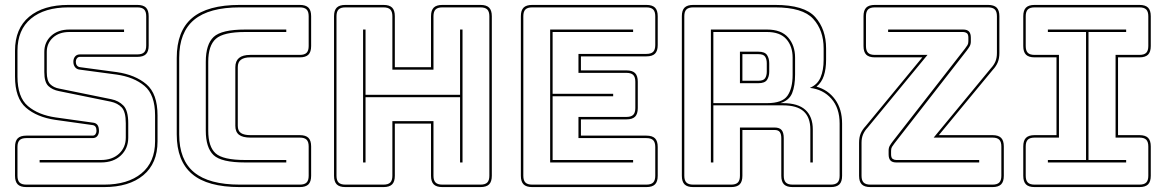

<svg xmlns="http://www.w3.org/2000/svg" viewBox="-20 -750 4739 780"><path d="M620 -176Q620 -86 562 -38Q504 10 403 10H87Q63 10 52 -1Q41 -12 41 -36V-153Q41 -177 52 -188Q63 -199 87 -199H356Q364 -199 368 -205Q372 -211 372 -218Q372 -229 368 -235Q364 -241 355 -242L205 -263Q130 -274 85.5 -312.5Q41 -351 41 -439V-544Q41 -634 98.5 -682Q156 -730 258 -730H538Q562 -730 573 -719Q584 -708 584 -684V-565Q584 -541 573 -530Q562 -519 538 -519H305Q297 -519 292.5 -513Q288 -507 288 -499Q288 -490 292.5 -484Q297 -478 306 -477L455 -457Q530 -446 575 -407.5Q620 -369 620 -281ZM403 0Q499 0 554.5 -45.5Q610 -91 610 -176V-281Q610 -365 567 -401Q524 -437 454 -447L305 -467Q292 -468 285 -477Q278 -486 278 -499Q278 -512 285 -520.5Q292 -529 305 -529H538Q557 -529 565.5 -537.5Q574 -546 574 -565V-684Q574 -703 565.5 -711.5Q557 -720 538 -720H258Q161 -720 106 -674.5Q51 -629 51 -544V-439Q51 -355 93.5 -319Q136 -283 206 -273L356 -252Q369 -251 375.5 -243Q382 -235 382 -218Q382 -206 375.5 -197.5Q369 -189 356 -189H87Q68 -189 59.5 -180.5Q51 -172 51 -153V-36Q51 -17 59.5 -8.5Q68 0 87 0ZM484 -630V-620H262Q220 -620 195 -597Q170 -574 170 -539V-457Q170 -422 184 -408Q198 -394 221 -390L432 -347Q462 -341 481.5 -321Q501 -301 501 -249V-191Q501 -147 471 -118.5Q441 -90 390 -90H141V-100H390Q436 -100 463.5 -125.5Q491 -151 491 -191V-249Q491 -296 474.5 -313.5Q458 -331 430 -337L219 -380Q193 -385 176.5 -400.5Q160 -416 160 -457V-539Q160 -579 188 -604.5Q216 -630 262 -630Z M1244 -36Q1244 -12 1233 -1Q1222 10 1198 10H954Q823 10 760.5 -43Q698 -96 698 -204V-515Q698 -624 760.5 -677Q823 -730 954 -730H1198Q1222 -730 1233 -719Q1244 -708 1244 -684V-563Q1244 -539 1233 -528Q1222 -517 1198 -517H997Q972 -517 959 -507.5Q946 -498 946 -477V-239Q946 -218 959 -209.5Q972 -201 997 -201H1198Q1222 -201 1233 -190Q1244 -179 1244 -155ZM1198 0Q1217 0 1225.5 -8.5Q1234 -17 1234 -36V-155Q1234 -174 1225.5 -182.5Q1217 -191 1198 -191H997Q966 -191 951 -202.5Q936 -214 936 -239V-477Q936 -502 951 -514.5Q966 -527 997 -527H1198Q1217 -527 1225.5 -535.5Q1234 -544 1234 -563V-684Q1234 -703 1225.5 -711.5Q1217 -720 1198 -720H954Q829 -720 768.5 -669.5Q708 -619 708 -515V-204Q708 -100 768.5 -50Q829 0 954 0ZM1143 -100V-90H976Q879 -90 847.5 -120Q816 -150 816 -219V-499Q816 -570 848 -600Q880 -630 976 -630H1143V-620H976Q888 -620 857 -592.5Q826 -565 826 -499V-219Q826 -154 856 -127Q886 -100 976 -100Z M1455 -90V-630H1465V-365H1849V-630H1859V-90H1849V-355H1465V-90ZM1538 0Q1557 0 1565.5 -8.5Q1574 -17 1574 -36V-258H1741V-36Q1741 -17 1749.5 -8.5Q1758 0 1777 0H1932Q1951 0 1959.5 -8.5Q1968 -17 1968 -36V-684Q1968 -703 1959.5 -711.5Q1951 -720 1932 -720H1777Q1758 -720 1749.5 -711.5Q1741 -703 1741 -684V-467H1574V-684Q1574 -703 1565.5 -711.5Q1557 -720 1538 -720H1383Q1364 -720 1355.5 -711.5Q1347 -703 1347 -684V-36Q1347 -17 1355.5 -8.5Q1364 0 1383 0ZM1383 10Q1359 10 1348 -1Q1337 -12 1337 -36V-684Q1337 -708 1348 -719Q1359 -730 1383 -730H1538Q1562 -730 1573 -719Q1584 -708 1584 -684V-477H1731V-684Q1731 -708 1742 -719Q1753 -730 1777 -730H1932Q1956 -730 1967 -719Q1978 -708 1978 -684V-36Q1978 -12 1967 -1Q1956 10 1932 10H1777Q1753 10 1742 -1Q1731 -12 1731 -36V-248H1584V-36Q1584 -12 1573 -1Q1562 10 1538 10Z M2142 10Q2118 10 2107 -1Q2096 -12 2096 -36V-684Q2096 -708 2107 -719Q2118 -730 2142 -730H2606Q2630 -730 2641 -719Q2652 -708 2652 -684V-567Q2652 -543 2641 -532Q2630 -521 2606 -521H2340V-464H2525Q2549 -464 2560 -453Q2571 -442 2571 -418V-311Q2571 -287 2560 -276Q2549 -265 2525 -265H2340V-199H2606Q2630 -199 2641 -188Q2652 -177 2652 -153V-36Q2652 -12 2641 -1Q2630 10 2606 10ZM2606 0Q2625 0 2633.5 -8.5Q2642 -17 2642 -36V-153Q2642 -172 2633.5 -180.5Q2625 -189 2606 -189H2330V-275H2525Q2544 -275 2552.5 -283.5Q2561 -292 2561 -311V-418Q2561 -437 2552.5 -445.5Q2544 -454 2525 -454H2330V-531H2606Q2625 -531 2633.5 -539.5Q2642 -548 2642 -567V-684Q2642 -703 2633.5 -711.5Q2625 -720 2606 -720H2142Q2123 -720 2114.5 -711.5Q2106 -703 2106 -684V-36Q2106 -17 2114.5 -8.5Q2123 0 2142 0ZM2552 -100V-90H2215V-630H2552V-620H2225V-369H2471V-359H2225V-100Z M3096 -620H2878V-331H3096Q3158 -331 3179 -361Q3200 -391 3200 -446V-516Q3200 -562 3174.5 -591Q3149 -620 3096 -620ZM2986 -540H3061Q3087 -540 3096 -526.5Q3105 -513 3105 -493V-459Q3105 -439 3096 -425.5Q3087 -412 3061 -412H2986ZM3061 -530H2996V-422H3061Q3082 -422 3088.5 -432.5Q3095 -443 3095 -459V-493Q3095 -509 3088.5 -519.5Q3082 -530 3061 -530ZM2878 -90H2868V-630H3096Q3154 -630 3182 -597.5Q3210 -565 3210 -516V-447Q3210 -401 3198 -371.5Q3186 -342 3150 -331H3161Q3222 -331 3252 -303.5Q3282 -276 3282 -224V-90H3272V-224Q3272 -273 3245 -297.5Q3218 -322 3161 -322H2878ZM2950 0Q2969 0 2977.5 -8.5Q2986 -17 2986 -36V-232H3126Q3147 -232 3155.5 -221.5Q3164 -211 3164 -189V-36Q3164 -17 3172.5 -8.5Q3181 0 3200 0H3355Q3374 0 3382.5 -8.5Q3391 -17 3391 -36V-248Q3391 -311 3357.5 -349Q3324 -387 3270 -393Q3301 -406 3313.5 -435.5Q3326 -465 3326 -507V-553Q3326 -627 3283.5 -673.5Q3241 -720 3129 -720H2796Q2777 -720 2768.5 -711.5Q2760 -703 2760 -684V-36Q2760 -17 2768.5 -8.5Q2777 0 2796 0ZM2950 10H2796Q2772 10 2761 -1Q2750 -12 2750 -36V-684Q2750 -708 2761 -719Q2772 -730 2796 -730H3129Q3248 -730 3292 -680.5Q3336 -631 3336 -553V-507Q3336 -470 3327 -442.5Q3318 -415 3297 -398Q3344 -385 3372.5 -346Q3401 -307 3401 -248V-36Q3401 -12 3390 -1Q3379 10 3355 10H3200Q3176 10 3165 -1Q3154 -12 3154 -36V-189Q3154 -205 3148 -213.5Q3142 -222 3126 -222H2996V-36Q2996 -12 2985 -1Q2974 10 2950 10Z M3516 10Q3492 10 3481 -1Q3470 -12 3470 -36V-170Q3470 -192 3476.5 -207.5Q3483 -223 3497 -238L3727 -517H3534Q3510 -517 3499 -528Q3488 -539 3488 -563V-684Q3488 -708 3499 -719Q3510 -730 3534 -730H3994Q4018 -730 4029 -719Q4040 -708 4040 -684V-535Q4040 -513 4033.5 -497Q4027 -481 4013 -466L3794 -201H4012Q4036 -201 4047 -190Q4058 -179 4058 -155V-36Q4058 -12 4047 -1Q4036 10 4012 10ZM4012 0Q4031 0 4039.5 -8.5Q4048 -17 4048 -36V-155Q4048 -174 4039.5 -182.5Q4031 -191 4012 -191H3773L4005 -472Q4018 -486 4024 -500.5Q4030 -515 4030 -535V-684Q4030 -703 4021.5 -711.5Q4013 -720 3994 -720H3534Q3515 -720 3506.5 -711.5Q3498 -703 3498 -684V-563Q3498 -544 3506.5 -535.5Q3515 -527 3534 -527H3748L3505 -232Q3492 -218 3486 -203.5Q3480 -189 3480 -170V-36Q3480 -17 3488.5 -8.5Q3497 0 3516 0ZM3907 -544 3614 -168Q3607 -159 3603.5 -153Q3600 -147 3600 -137V-123Q3600 -109 3606.5 -104.5Q3613 -100 3621 -100H3958V-90H3621Q3605 -90 3597.5 -98Q3590 -106 3590 -123V-139Q3590 -150 3595 -158.5Q3600 -167 3607 -176L3900 -552Q3907 -561 3910.5 -567Q3914 -573 3914 -583V-597Q3914 -611 3907.5 -615.5Q3901 -620 3893 -620H3588V-630H3893Q3909 -630 3916.5 -622Q3924 -614 3924 -597V-581Q3924 -570 3919 -561.5Q3914 -553 3907 -544Z M4183 10Q4159 10 4148 -1Q4137 -12 4137 -36V-155Q4137 -179 4148 -190Q4159 -201 4183 -201H4272V-517H4183Q4159 -517 4148 -528Q4137 -539 4137 -563V-684Q4137 -708 4148 -719Q4159 -730 4183 -730H4609Q4633 -730 4644 -719Q4655 -708 4655 -684V-563Q4655 -539 4644 -528Q4633 -517 4609 -517H4522V-201H4609Q4633 -201 4644 -190Q4655 -179 4655 -155V-36Q4655 -12 4644 -1Q4633 10 4609 10ZM4183 0H4609Q4628 0 4636.5 -8.5Q4645 -17 4645 -36V-155Q4645 -174 4636.5 -182.5Q4628 -191 4609 -191H4512V-527H4609Q4628 -527 4636.5 -535.5Q4645 -544 4645 -563V-684Q4645 -703 4636.5 -711.5Q4628 -720 4609 -720H4183Q4164 -720 4155.5 -711.5Q4147 -703 4147 -684V-563Q4147 -544 4155.5 -535.5Q4164 -527 4183 -527H4282V-191H4183Q4164 -191 4155.5 -182.5Q4147 -174 4147 -155V-36Q4147 -17 4155.5 -8.5Q4164 0 4183 0ZM4555 -90H4237V-100H4392V-620H4237V-630H4555V-620H4402V-100H4555Z"/></svg>

Font: Bungee Outline
Style: Regular
Weight: 400
Designer: David Jonathan Ross
Foundry: David Jonathan Ross
Version: Version 1.001;PS 1.0;hotconv 1.0.72;makeotf.lib2.5.5900